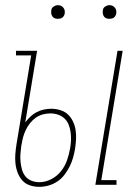

<svg xmlns="http://www.w3.org/2000/svg" viewBox="-20 -717 540 745"><path d="M350 0 436 -520H456L373 -18H432V0ZM132 8Q113 8 95.5 2Q78 -4 66.5 -17Q55 -30 48.5 -47Q42 -64 40 -82.5Q38 -101 39.5 -119.5Q41 -138 44 -157L101 -502H42V-520H124L78 -242Q87 -254 98 -264.5Q109 -275 122.5 -282Q136 -289 150.5 -292Q165 -295 179 -295Q197 -295 214.5 -289.5Q232 -284 244 -272.5Q256 -261 263.5 -245Q271 -229 273.5 -211.5Q276 -194 275 -175.5Q274 -157 271 -138Q268 -121 263 -103.5Q258 -86 249.5 -69.5Q241 -53 229.5 -38Q218 -23 202 -12.5Q186 -2 168 3Q150 8 132 8ZM132 -10Q156 -10 178.5 -21.5Q201 -33 216.5 -52.5Q232 -72 240 -95Q248 -118 252 -141Q255 -157 255.5 -173Q256 -189 254 -204Q252 -219 246.5 -233Q241 -247 230.5 -257Q220 -267 205.5 -272Q191 -277 175 -277Q161 -277 146 -273Q131 -269 118.5 -260Q106 -251 96.5 -239Q87 -227 80.5 -213.5Q74 -200 70 -186Q66 -172 64 -157L63 -155Q61 -138 59.5 -122Q58 -106 59.5 -90.5Q61 -75 65 -60Q69 -45 78 -33.5Q87 -22 101.5 -16Q116 -10 132 -10ZM404 -644Q398 -644 392.5 -646Q387 -648 383.5 -653Q380 -658 379 -664Q378 -670 379 -676Q379 -681 381.5 -685Q384 -689 388 -691.5Q392 -694 396 -695.5Q400 -697 405 -697Q411 -697 416.5 -694.5Q422 -692 426 -687Q430 -682 431 -676Q432 -670 431 -664Q430 -659 427.5 -655Q425 -651 421.5 -648.5Q418 -646 413.5 -645Q409 -644 404 -644ZM204 -644Q198 -644 192.5 -646Q187 -648 183.5 -653Q180 -658 179 -664Q178 -670 179 -676Q179 -681 181.5 -685Q184 -689 188 -691.5Q192 -694 196 -695.5Q200 -697 205 -697Q211 -697 216.5 -694.5Q222 -692 226 -687Q230 -682 231 -676Q232 -670 231 -664Q230 -659 227.5 -655Q225 -651 221.5 -648.5Q218 -646 213.5 -645Q209 -644 204 -644Z"/></svg>

Font: Iosevka Curly Slab Thin
Style: Italic
Weight: 100
Italic angle: -9°
Monospace: yes
Designer: Belleve Invis
Foundry: Belleve Invis
Version: Version 22.1.2; ttfautohint (v1.8.4)